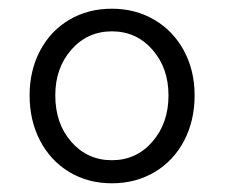

<svg xmlns="http://www.w3.org/2000/svg" viewBox="-20 -793 516 441"><path d="M48 -574Q48 -631 72 -676.5Q96 -722 139 -747.5Q182 -773 237 -773Q291 -773 334.5 -747.5Q378 -722 402.5 -676.5Q427 -631 427 -574Q427 -516 403 -470Q379 -424 335.5 -398Q292 -372 237 -372Q182 -372 139 -398Q96 -424 72 -470Q48 -516 48 -574ZM367 -574Q367 -637 330 -679Q293 -721 237 -721Q181 -721 144 -679Q107 -637 107 -574Q107 -509 144 -467Q181 -425 237 -425Q293 -425 330 -467.5Q367 -510 367 -574Z"/></svg>

Font: Open Sauce Sans
Style: Regular
Weight: 400
Designer: Alfredo Marco Pradil
Foundry: Creative Sauce Fz LLC
Version: Version 1.477